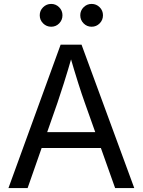

<svg xmlns="http://www.w3.org/2000/svg" viewBox="-20 -954 724 974"><path d="M22.9 0 287.6 -727.5H393.6L661.1 0H564L410.2 -432.6Q395.5 -473.6 376.7 -532.7Q357.9 -591.8 331.1 -684.1H349.6Q322.8 -590.8 303.7 -531Q284.7 -471.2 271.5 -432.6L120.1 0ZM156.7 -203.1V-283.7H527.3V-203.1ZM444.8 -818.4Q420.9 -818.4 404.1 -835.4Q387.2 -852.5 387.2 -876.5Q387.2 -900.4 404.1 -917.2Q420.9 -934.1 444.8 -934.1Q468.8 -934.1 485.6 -917.2Q502.4 -900.4 502.4 -876.5Q502.4 -852.5 485.6 -835.4Q468.8 -818.4 444.8 -818.4ZM239.7 -818.4Q215.8 -818.4 198.7 -835.4Q181.6 -852.5 181.6 -876.5Q181.6 -900.4 198.7 -917.2Q215.8 -934.1 239.7 -934.1Q263.2 -934.1 280 -917.2Q296.9 -900.4 296.9 -876.5Q296.9 -852.5 280.3 -835.4Q263.7 -818.4 239.7 -818.4Z"/></svg>

Font: Inter 17pt
Style: Regular
Weight: 400
Version: Version 4.001;git-66647c0bb